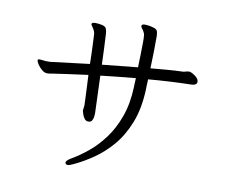

<svg xmlns="http://www.w3.org/2000/svg" viewBox="-83 -839 1167 990"><g transform="rotate(10 500.0 -344.0)"><path d="M916 -491Q916 -472 883 -472Q833 -471 777 -468Q721 -465 663 -460Q662 -442 661.5 -428Q661 -414 661 -405Q657 -305 628 -231.5Q599 -158 555 -106.5Q511 -55 460.5 -20.5Q410 14 363 36Q341 47 330 47Q324 47 319 41Q318 39 318 36Q318 25 346 9Q386 -14 429 -49.5Q472 -85 509 -135Q546 -185 570.5 -253Q595 -321 598 -409Q598 -417 598.5 -428.5Q599 -440 600 -455Q553 -451 507 -446Q461 -441 417 -436Q419 -388 420.5 -340Q422 -292 424 -242V-238Q424 -235 423 -224Q422 -213 416.5 -202.5Q411 -192 397 -192Q384 -192 376 -203Q368 -214 364.5 -226.5Q361 -239 360 -242V-245Q360 -251 361.5 -258Q363 -265 363 -271Q363 -276 362 -298.5Q361 -321 359.5 -355.5Q358 -390 356 -429Q300 -422 252 -415Q204 -408 169 -403Q156 -400 144 -400Q131 -400 117 -411.5Q103 -423 94 -437Q85 -451 85 -458Q85 -463 88.5 -463.5Q92 -464 96 -464Q104 -464 113 -462.5Q122 -461 126 -461H149L354 -486Q354 -506 353 -533Q352 -560 351 -585.5Q350 -611 349 -628Q348 -645 348 -645Q347 -651 345 -655.5Q343 -660 340 -666Q336 -673 331 -679.5Q326 -686 326 -690V-692Q329 -699 345 -699Q353 -699 361.5 -698Q370 -697 380 -695Q398 -691 402.5 -680.5Q407 -670 408 -655Q410 -614 412 -573.5Q414 -533 415 -493L601 -512Q602 -546 603 -580Q604 -614 604 -641Q604 -652 604 -661Q604 -670 603 -677Q603 -683 601 -688.5Q599 -694 596 -699Q592 -707 586.5 -713Q581 -719 581 -725Q581 -727 581.5 -727.5Q582 -728 582 -729Q584 -735 600 -735Q608 -735 618.5 -733.5Q629 -732 642 -728Q658 -724 662.5 -716Q667 -708 668 -691V-674Q668 -649 667.5 -607Q667 -565 665 -518Q709 -522 751 -525.5Q793 -529 830 -530Q838 -530 846.5 -533Q855 -536 864 -536H866Q877 -535 895.5 -522Q914 -509 916 -495Z"/></g></svg>

Font: Moon Stars Kai T
Style: Regular
Weight: 400
Designer: GuiWonder
Version: Version 1.101